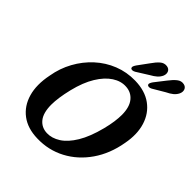

<svg xmlns="http://www.w3.org/2000/svg" viewBox="-249 -1091 1265 1265"><g transform="rotate(45 383.5 -458.0)"><path d="M495 -712.5Q588 -710.5 648.2 -666.5Q708.5 -622.5 732 -547Q755.5 -471.5 737 -375.5Q716.5 -256.5 655.2 -168Q594 -79.5 504 -31.8Q414 16 307.5 13Q216 11 156.2 -33.8Q96.5 -78.5 74 -156.5Q51.5 -234.5 72.5 -337.5Q86 -417.5 123.8 -486.2Q161.5 -555 217.8 -606.5Q274 -658 344.5 -686Q415 -714 495 -712.5ZM327 -56.5Q374 -55 420.2 -84.5Q466.5 -114 505.5 -178.5Q544.5 -243 571 -346.5Q582 -390 587 -426Q592 -462 592 -491.5Q591.5 -563.5 560.5 -601.5Q529.5 -639.5 478.5 -642Q430.5 -645 383.8 -614.8Q337 -584.5 298.8 -522.2Q260.5 -460 237.5 -365.5Q226 -318 220.5 -279Q215 -240 215 -209Q215.5 -133.5 245.8 -96Q276 -58.5 327 -56.5ZM483 -863Q504.5 -894.5 525.8 -913Q547 -931.5 574 -928Q596 -924.5 603.8 -907.5Q611.5 -890.5 603.5 -869.5Q595 -850 578.8 -835.2Q562.5 -820.5 534.5 -805L453 -754Q443 -748 433.2 -747.2Q423.5 -746.5 418.5 -752.5Q414 -759.5 417.2 -768Q420.5 -776.5 427.5 -787ZM643 -862Q666 -892.5 688.2 -910.2Q710.5 -928 736.5 -922.5Q757.5 -918 764.2 -900.2Q771 -882.5 761.5 -861.5Q752 -842 735 -828Q718 -814 690 -800.5L608 -752Q598 -746.5 588.5 -746.5Q579 -746.5 574.5 -752.5Q570 -759.5 573.8 -768.2Q577.5 -777 584.5 -787Z"/></g></svg>

Font: Fraunces 72pt SuperSoft SemiBold
Style: Italic
Weight: 600
Italic angle: -16°
Version: Version 1.000;[b76b70a41]